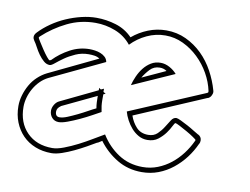

<svg xmlns="http://www.w3.org/2000/svg" viewBox="-63 -592 920 706"><g transform="rotate(10 397.0 -239.0)"><path d="M505 -503Q545 -503 579 -487Q613 -471 639.5 -445Q666 -419 684.5 -385Q703 -351 713 -315Q713 -313 713.5 -312.5Q714 -312 714 -310Q714 -302 709.5 -294.5Q705 -287 697 -284L698 -285Q632 -257 567 -229Q502 -201 436 -173Q444 -149 460.5 -131Q477 -113 505 -113Q526 -113 539 -125.5Q552 -138 561 -152.5Q570 -167 578 -179.5Q586 -192 597 -192Q602 -192 614.5 -186Q627 -180 641 -172.5Q655 -165 667.5 -157Q680 -149 686 -146L685 -147Q699 -140 699 -126Q699 -119 696 -113V-114Q683 -85 664 -60Q645 -35 620.5 -15.5Q596 4 567 15Q538 26 505 26Q454 26 413 1.5Q372 -23 343 -62L327 -52V-53Q312 -44 291.5 -32.5Q271 -21 249 -10.5Q227 0 205 7.5Q183 15 166 15Q133 15 105.5 4Q78 -7 58.5 -27Q39 -47 28 -74.5Q17 -102 17 -135Q17 -155 23 -175.5Q29 -196 39.5 -214.5Q50 -233 65.5 -247.5Q81 -262 99 -271L280 -358Q271 -364 260.5 -365.5Q250 -367 239 -367Q213 -367 190.5 -357Q168 -347 151 -335Q134 -323 122 -313Q110 -303 104 -303Q92 -303 81.5 -312Q71 -321 62 -333.5Q53 -346 46 -359.5Q39 -373 33 -381Q28 -388 28 -395Q28 -404 37 -413Q55 -432 79.5 -449Q104 -466 131.5 -478Q159 -490 188 -497Q217 -504 244 -504Q281 -504 317 -493Q353 -482 379 -455Q405 -477 437.5 -490Q470 -503 505 -503ZM505 -484Q469 -484 436 -468.5Q403 -453 378 -427Q354 -457 318 -471Q282 -485 244 -485Q188 -485 139 -461Q90 -437 50 -400Q47 -397 47 -395Q48 -392 55.5 -380Q63 -368 72 -354.5Q81 -341 89.5 -330.5Q98 -320 101 -320L106 -322Q132 -349 166.5 -367.5Q201 -386 239 -386Q248 -386 259 -384.5Q270 -383 280 -379Q290 -375 297.5 -368Q305 -361 307 -350L107 -255Q91 -247 78 -234Q65 -221 55.5 -204.5Q46 -188 41 -170Q36 -152 36 -135Q36 -76 71.5 -40Q107 -4 166 -4Q184 -4 209 -13.5Q234 -23 259.5 -36Q285 -49 309 -63.5Q333 -78 349 -87Q375 -45 414.5 -19Q454 7 505 7Q535 7 561.5 -3.5Q588 -14 610 -31.5Q632 -49 649.5 -72Q667 -95 679 -121Q680 -122 680 -125Q680 -126 668.5 -134Q657 -142 642 -150.5Q627 -159 613.5 -166Q600 -173 597 -173Q594 -173 588 -160.5Q582 -148 571.5 -133.5Q561 -119 545 -106.5Q529 -94 505 -94Q487 -94 472 -102.5Q457 -111 445.5 -124Q434 -137 425.5 -153Q417 -169 413 -184L691 -302Q696 -304 696 -306V-310Q689 -343 671.5 -374Q654 -405 628.5 -429.5Q603 -454 571.5 -469Q540 -484 505 -484ZM316 -252V-240L325 -235L317 -231V-208Q317 -189 322 -166Q311 -160 291 -149Q271 -138 248.5 -127.5Q226 -117 205.5 -109.5Q185 -102 173 -102Q157 -102 147.5 -113Q138 -124 138 -139Q138 -150 144.5 -161Q151 -172 161 -177L298 -243V-252L305 -247ZM411 -282Q415 -298 423 -316Q431 -334 442.5 -348.5Q454 -363 469.5 -372.5Q485 -382 505 -382Q522 -382 538.5 -373Q555 -364 566 -351ZM301 -176Q299 -187 298.5 -199Q298 -211 298 -222L170 -161H171Q157 -152 157 -139Q157 -120 173 -120Q185 -120 202 -127Q219 -134 237.5 -143Q256 -152 273 -161.5Q290 -171 301 -176ZM531 -356Q520 -364 505 -364Q483 -364 468.5 -348.5Q454 -333 444 -316Z"/></g></svg>

Font: RonaldsonGothicLicht
Style: Regular
Weight: 400
Designer: Mr. Robertson for MacKellar, Smiths & Jordan Co. Philadelphia
Foundry: CAT-Fonts Peter Wiegel
Version: 1.000